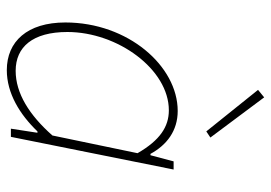

<svg xmlns="http://www.w3.org/2000/svg" viewBox="-136 -648 796 564"><g transform="rotate(90 262.0 -366.0)"><path d="M186 12C254 12 316 -26 366 -78H370L358 0H382L478 -478H454L436 -410H432C406 -458 364 -490 306 -490C174 -490 46 -344 46 -160C46 -48 102 12 186 12ZM188 -14C118 -14 74 -64 74 -166C74 -314 184 -464 304 -464C352 -464 392 -438 430 -372L378 -122C318 -54 254 -14 188 -14ZM366 -574 384 -586 266 -744 244 -726Z"/></g></svg>

Font: Source Sans Pro ExtraLight
Style: Italic
Weight: 200
Italic angle: -11°
Designer: Paul D. Hunt
Foundry: Adobe Systems Incorporated
Version: Version 3.006;hotconv 1.0.111;makeotfexe 2.5.65597